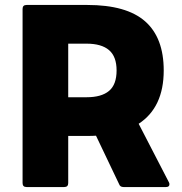

<svg xmlns="http://www.w3.org/2000/svg" viewBox="-20 -754 732 774"><path d="M87 0Q71 0 71 -16V-718Q71 -734 87 -734H332Q490 -734 565 -668Q640 -602 640 -470Q640 -321 539 -255L661 -19Q663 -16 663 -11Q663 0 649 0H478Q464 0 460 -12L367 -207Q356 -206 332 -206H255V-16Q255 0 239 0ZM255 -578V-362H329Q389 -362 419.5 -387.5Q450 -413 450 -470Q450 -526 419.5 -552Q389 -578 329 -578Z"/></svg>

Font: LINE Seed Sans TH App ExtraBold
Style: Regular
Weight: 800
Designer: Dalton Maag Ltd | Thai characters by Cadson Demak Co.,Ltd.
Foundry: Dalton Maag Ltd
Version: Version 1.003